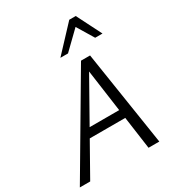

<svg xmlns="http://www.w3.org/2000/svg" viewBox="-213 -1032 1056 1157"><g transform="rotate(-30 315.5 -453.5)"><path d="M477 0 391 -617H419L71 0H-1L387 -658H450L552 0ZM158 -226 191 -285H465L482 -226ZM288 -735 449 -907H494L475 -865L341 -735ZM530 -735 452 -864 449 -907H494L581 -735Z"/></g></svg>

Font: Ysabeau
Style: Italic
Weight: 400
Italic angle: -12°
Designer: Christian Thalmann (Catharsis Fonts)
Version: Version 2.000;gftools[0.9.27.dev2+g8671c4b]